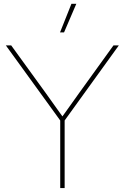

<svg xmlns="http://www.w3.org/2000/svg" viewBox="-20 -959 636 979"><path d="M287.1 -344.7 9.8 -727.5H37.1L213.4 -484.4Q218.8 -477.1 268.1 -407.7L302.7 -359.4H293.9L328.6 -407.7Q377.9 -477.1 383.3 -484.4L558.6 -727.5H585.9L309.6 -344.7V0H287.1ZM344.2 -939.5H369.1L306.6 -793.9H286.1Z"/></svg>

Font: Intratopia Thin
Style: Regular
Weight: 100
Designer: Rasmus Andersson
Foundry: rsms
Version: Version 3.000;Glyphs 3.2.3 (3260)